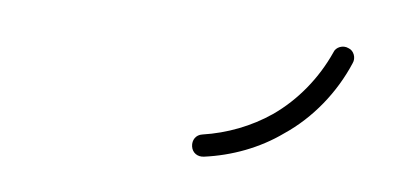

<svg xmlns="http://www.w3.org/2000/svg" viewBox="-27 -785 443 210"><g transform="rotate(5 195.0 -680.5)"><path d="M287 -647C317 -667 341 -697 355 -730C358 -736 355 -744 349 -746C343 -749 335 -746 333 -740C320 -711 299 -685 273 -667C251 -652 225 -642 198 -638C191 -637 187 -631 188 -624C189 -617 195 -613 202 -614C232 -618 262 -629 287 -647Z"/></g></svg>

Font: LS
Style: LightAlt
Weight: 250
Designer: BSozoo
Foundry: BSozoo
Version: Version 001.000